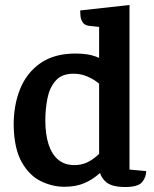

<svg xmlns="http://www.w3.org/2000/svg" viewBox="-20 -735 617 771"><path d="M500 -715V-54L567 -48Q567 -24 551 -4Q535 16 482 16Q424 16 401 -8.5Q378 -33 378 -64V-627L339 -631Q320 -633 312 -645.5Q304 -658 303 -672.5Q302 -687 302 -693ZM427 -476 400 -376Q391 -389 372.5 -403.5Q354 -418 329 -428.5Q304 -439 275 -439Q228 -439 203.5 -411Q179 -383 170.5 -340Q162 -297 162 -252Q162 -196 175 -155.5Q188 -115 214 -93.5Q240 -72 279 -72Q305 -72 327 -81.5Q349 -91 371.5 -111Q394 -131 421 -160L432 -89Q406 -62 379 -38Q352 -14 318.5 0.5Q285 15 238 15Q190 15 144 -7.5Q98 -30 67.5 -83.5Q37 -137 35 -229Q34 -311 60.5 -377Q87 -443 142.5 -481.5Q198 -520 283 -520Q333 -520 364.5 -508Q396 -496 427 -476Z"/></svg>

Font: Karma Variable Light
Style: Regular
Weight: 300
Designer: Joana Correia
Foundry: Indian Type Foundry
Version: Version 3.000